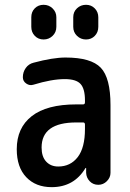

<svg xmlns="http://www.w3.org/2000/svg" viewBox="-20 -770 540 800"><path d="M297.9 -259.8Q153.3 -259.8 153.3 -155.3Q153.3 -117.2 172.4 -96.7Q191.4 -76.2 222.7 -76.2Q273.4 -76.2 303.7 -115.2Q334 -154.3 334 -232.4V-251Q334 -259.8 326.2 -259.8ZM195.3 9.8Q128.9 9.8 89.4 -31.7Q49.8 -73.2 49.8 -148.4Q49.8 -237.3 112.3 -286.1Q174.8 -335 297.9 -335H326.2Q334 -335 334 -343.8V-351.6Q334 -400.4 315.4 -420.4Q296.9 -440.4 250 -440.4Q195.3 -440.4 119.1 -417Q103.5 -412.1 89.4 -421.9Q75.2 -431.6 75.2 -448.2Q75.2 -469.7 87.4 -486.8Q99.6 -503.9 120.1 -508.8Q200.2 -530.3 252.9 -530.3Q359.4 -530.3 399.9 -487.8Q440.4 -445.3 440.4 -332V-49.8Q440.4 -30.3 425.3 -15.1Q410.2 0 389.6 0Q368.2 0 354 -14.6Q339.8 -29.3 338.9 -49.8V-69.3Q338.9 -70.3 337.9 -70.3Q335.9 -70.3 335.9 -69.3Q288.1 9.8 195.3 9.8ZM285.2 -698.2Q285.2 -720.7 300.8 -735.4Q316.4 -750 338.4 -750Q360.4 -750 375 -734.9Q389.6 -719.7 389.6 -698.2V-658.2Q389.6 -635.7 375 -620.6Q360.4 -605.5 338.4 -605.5Q316.4 -605.5 300.8 -620.6Q285.2 -635.7 285.2 -658.2ZM214.8 -698.2V-658.2Q214.8 -635.7 199.2 -620.6Q183.6 -605.5 161.6 -605.5Q139.6 -605.5 125 -620.6Q110.4 -635.7 110.4 -658.2V-698.2Q110.4 -720.7 125 -735.4Q139.6 -750 161.6 -750Q183.6 -750 199.2 -734.9Q214.8 -719.7 214.8 -698.2Z"/></svg>

Font: Rounded Mgen+ 2m medium
Style: Regular
Weight: 500
Designer: [Source Han Sans]
Ryoko NISHIZUKA  (kana & ideographs); Paul D. Hunt (Latin, Greek & Cyrillic); Wenlong ZHANG  (bopomofo
Version: Version 1.059.20150602